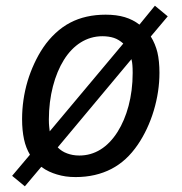

<svg xmlns="http://www.w3.org/2000/svg" viewBox="-20 -612 642 679"><path d="M67.9 46.9 126 -22C144.5 -8.3 163.1 -0.5 181.2 4.9C202.1 11.2 221.7 14.2 247.6 14.2C294.9 14.2 337.4 4.4 374 -14.6C410.6 -33.7 440.9 -61.5 467.8 -101.1C490.7 -134.8 510.3 -175.8 523.9 -221.2C537.1 -265.6 543.9 -310.1 543.9 -354.5C543.9 -380.9 541.5 -407.2 536.6 -427.2C532.2 -445.3 523.9 -466.3 513.2 -482.9L573.2 -554.2L527.8 -591.8L473.1 -524.9C458 -536.6 440.9 -545.4 421.4 -551.3C401.9 -557.1 379.9 -560.1 353.5 -560.1C306.6 -560.1 264.2 -550.8 228 -531.7C191.4 -512.7 158.2 -481 133.8 -445.3C109.4 -409.7 89.8 -365.7 77.6 -325.2C64.5 -281.2 58.1 -235.4 58.1 -190.9C58.1 -163.1 60.5 -140.6 64.9 -119.6C69.3 -98.6 76.7 -80.6 85.9 -64.9L22.9 9.8ZM155.8 -147.5C155.3 -149.9 154.8 -153.8 153.8 -166C153.3 -172.4 152.8 -176.8 152.8 -189.5C152.8 -272.5 173.3 -348.1 206.1 -400.4C238.8 -452.6 285.6 -483.9 342.3 -483.9C356.4 -483.9 371.1 -481.9 382.8 -478C395 -474.1 406.7 -466.3 416 -458ZM260.7 -62C243.2 -62 230 -64.9 217.8 -69.3C204.1 -74.2 193.8 -81.1 184.1 -90.8L444.8 -402.8C446.8 -395.5 447.8 -388.2 448.2 -381.8C448.7 -376 449.2 -366.7 449.2 -354C449.2 -269.5 428.2 -197.3 396 -146C360.8 -90.3 314.5 -62 260.7 -62Z"/></svg>

Font: Hack
Style: Oblique
Weight: 400
Italic angle: -12°
Monospace: yes
Designer: Christopher Simpkins
Foundry: Christopher Simpkins
Version: Version 2.010